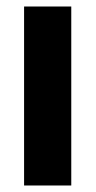

<svg xmlns="http://www.w3.org/2000/svg" viewBox="-20 -570 294 590"><path d="M199 0H54V-550H199Z"/></svg>

Font: Noto Sans Lao ExtraCondensed ExtraBold
Style: Regular
Weight: 800
Width: 2
Designer: Monotype Design Team
Foundry: Monotype Imaging Inc.
Version: Version 2.003; ttfautohint (v1.8.4.7-5d5b)